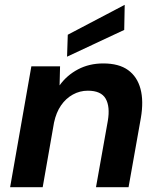

<svg xmlns="http://www.w3.org/2000/svg" viewBox="-20 -776 657 796"><path d="M22 0 110 -501H229L227 -422Q257 -464 303.5 -488.5Q350 -513 408 -513Q473 -513 511 -485.5Q549 -458 562.5 -407.5Q576 -357 564 -287L513 0H378L427 -275Q437 -334 418 -367Q399 -400 344 -400Q311 -400 282 -384Q253 -368 233 -339Q213 -310 204 -268L157 0ZM258 -541 261 -632 497 -756 495 -652Z"/></svg>

Font: DM Sans 17pt
Style: Bold Italic
Weight: 700
Italic angle: -10°
Version: Version 4.004;gftools[0.9.30]